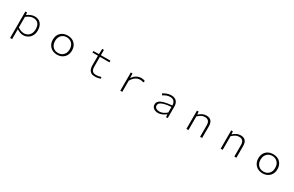

<svg xmlns="http://www.w3.org/2000/svg" viewBox="278 -2652 7445 4855"><g transform="rotate(30 4000.0 -225.0)"><path d="M264 -534H313L320 -468H323Q439 -547 533 -547Q651 -547 714 -474Q777 -401 777 -275Q777 -184 740 -120Q704 -56 643 -21.5Q582 13 509 13Q422 13 322 -52L323 14V237H264ZM716 -274Q716 -379 668 -437.5Q620 -496 521 -496Q433 -496 323 -412V-104Q370 -70 417.5 -54Q465 -38 504 -38Q566 -38 614.5 -67.5Q663 -97 689.5 -150.5Q716 -204 716 -274Z M1221 -266Q1221 -351 1256 -414Q1291 -477 1354.5 -511Q1418 -545 1500 -545Q1582 -545 1645.5 -511Q1709 -477 1744 -414Q1779 -351 1779 -266Q1779 -181 1742 -118Q1705 -55 1641.5 -21.5Q1578 12 1500 12Q1423 12 1359.5 -21.5Q1296 -55 1258.5 -118Q1221 -181 1221 -266ZM1714 -266Q1714 -333 1687 -385Q1660 -437 1611 -466Q1562 -495 1500 -495Q1438 -495 1389 -466Q1340 -437 1313 -385Q1286 -333 1286 -266Q1286 -199 1313 -147Q1340 -95 1389 -66.5Q1438 -38 1500 -38Q1562 -38 1611 -66.5Q1660 -95 1687 -147Q1714 -199 1714 -266Z M2491 -15Q2412 -65 2412 -202V-484H2253V-528L2414 -533L2421 -687H2470V-533H2749V-484H2470V-198Q2470 -147 2483 -112Q2495 -74 2527 -55.5Q2559 -37 2616 -37Q2655 -37 2688 -43.5Q2721 -50 2755 -63L2770 -20Q2734 -5 2690 3.5Q2646 12 2607 12Q2533 12 2491 -15Z M3344 -533H3394L3399 -403H3402Q3445 -470 3509 -507.5Q3573 -545 3649 -545Q3710 -545 3759 -523L3742 -472Q3716 -483 3694.5 -487.5Q3673 -492 3642 -492Q3573 -492 3514 -453.5Q3455 -415 3402 -328V0H3344Z M4267 -134Q4267 -194 4309 -234Q4350 -273 4438.5 -297.5Q4527 -322 4671 -335Q4671 -409 4633 -452.5Q4595 -496 4516 -496Q4463 -496 4411 -475.5Q4359 -455 4318 -426L4292 -468Q4336 -500 4398 -523Q4460 -546 4524 -546Q4625 -546 4677 -490Q4729 -434 4729 -338V0H4680L4675 -78H4672Q4623 -39 4565 -13.5Q4507 12 4451 12Q4370 12 4318.5 -27Q4267 -66 4267 -134ZM4671 -129V-292Q4537 -281 4465 -261Q4391 -240 4358 -210Q4325 -180 4325 -138Q4325 -89 4364.5 -63Q4404 -37 4464 -37Q4562 -37 4671 -129Z M5275 -534H5323L5331 -452H5333Q5385 -497 5437 -522Q5489 -547 5549 -547Q5734 -547 5734 -341V0H5674V-333Q5674 -415 5639 -455Q5604 -495 5532 -495Q5480 -495 5435.5 -472.5Q5391 -450 5334 -399V0H5275Z M6275 -534H6323L6331 -452H6333Q6385 -497 6437 -522Q6489 -547 6549 -547Q6734 -547 6734 -341V0H6674V-333Q6674 -415 6639 -455Q6604 -495 6532 -495Q6480 -495 6435.5 -472.5Q6391 -450 6334 -399V0H6275Z M7221 -266Q7221 -351 7256 -414Q7291 -477 7354.5 -511Q7418 -545 7500 -545Q7582 -545 7645.5 -511Q7709 -477 7744 -414Q7779 -351 7779 -266Q7779 -181 7742 -118Q7705 -55 7641.5 -21.5Q7578 12 7500 12Q7423 12 7359.5 -21.5Q7296 -55 7258.5 -118Q7221 -181 7221 -266ZM7714 -266Q7714 -333 7687 -385Q7660 -437 7611 -466Q7562 -495 7500 -495Q7438 -495 7389 -466Q7340 -437 7313 -385Q7286 -333 7286 -266Q7286 -199 7313 -147Q7340 -95 7389 -66.5Q7438 -38 7500 -38Q7562 -38 7611 -66.5Q7660 -95 7687 -147Q7714 -199 7714 -266Z"/></g></svg>

Font: Merged Yaku Han JP Light
Style: Regular
Weight: 300
Designer: Ryoko NISHIZUKA 西塚涼子 (kana, bopomofo & ideographs); Paul D. Hunt (Latin, Greek & Cyrillic); Sandoll Communications 산돌커뮤니
Foundry: Adobe
Version: Version 2.004